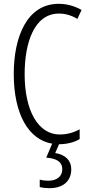

<svg xmlns="http://www.w3.org/2000/svg" viewBox="-20 -745 471 1005"><path d="M353 141C353 96 324 65 269 56L289 10C330 10 369 0 397 -17V-68C371 -54 336 -41 293 -41C180 -41 109 -165 109 -357C109 -521 159 -674 289 -674C321 -674 354 -665 385 -646L407 -693C369 -714 330 -725 287 -725C123 -725 52 -555 52 -358C52 -148 129 -14 253 7L222 80C273 84 306 100 306 141C306 179 277 201 232 201C218 201 201 199 188 195V234C202 238 221 240 239 240C310 240 353 203 353 141Z"/></svg>

Font: Noto Sans Devanagari ExtraCondensed Light
Style: Regular
Weight: 300
Width: 2
Designer: Jelle Bosma - Monotype Design Team
Foundry: Monotype Imaging Inc.
Version: Version 2.004